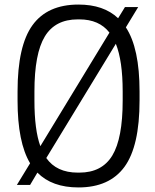

<svg xmlns="http://www.w3.org/2000/svg" viewBox="-20 -811 678 842"><path d="M57 -410Q57 -610 122.5 -700.5Q188 -791 324 -791Q435 -791 498 -731L528 -780H586L532 -691Q592 -600 592 -410V-370Q592 -170 526 -79.5Q460 11 324 11Q208 11 144 -54L112 0H54L112 -95Q57 -187 57 -370ZM518 -410Q518 -544 488 -619L183 -118Q228 -54 321 -54H328Q427 -54 472.5 -129Q518 -204 518 -370ZM131 -370Q131 -241 157 -170L460 -668Q415 -726 328 -726H321Q222 -726 176.5 -651Q131 -576 131 -410Z"/></svg>

Font: Cooper Hewitt
Style: Book
Weight: 705
Designer: Village Type and Design LLC
Foundry: Cooper Hewitt Smithsonian Design Museum
Version: 1.000; ttfautohint (v1.8.1)